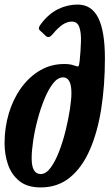

<svg xmlns="http://www.w3.org/2000/svg" viewBox="-20 -810 479 840"><path d="M0 -183Q0 -252 18.8 -314.5Q37.5 -377 72.5 -425.5Q107.5 -474 155.2 -502Q203 -530 261 -530Q277.5 -530 287.8 -528Q298 -526 304.5 -523.5Q319.5 -518 322.8 -520Q326 -522 328.5 -543Q333 -588 334.2 -627.5Q335.5 -667 327 -691.2Q318.5 -715.5 294.5 -715.5Q273 -715.5 252.5 -701.2Q232 -687 211.5 -661.5Q194.5 -640.5 181.5 -652L156 -675.5Q148 -682.5 150.5 -690Q153 -697.5 161 -707.5Q194 -750.5 234.5 -770.2Q275 -790 319.5 -790Q381 -790 410 -731.5Q439 -673 439 -554.5Q439 -437 423 -334.8Q407 -232.5 373.2 -155Q339.5 -77.5 286.2 -33.8Q233 10 158 10Q99.5 10 65 -17.8Q30.5 -45.5 15.2 -89.5Q0 -133.5 0 -183ZM118.5 -117.5Q118.5 -48.5 158 -48.5Q181 -48.5 201.5 -76.2Q222 -104 238.8 -147.8Q255.5 -191.5 267.5 -240.5Q279.5 -289.5 286 -333Q292.5 -376.5 292.5 -402.5Q292.5 -471.5 256 -471.5Q233 -471.5 212.5 -445.5Q192 -419.5 174.8 -377.8Q157.5 -336 144.8 -288Q132 -240 125.2 -194.8Q118.5 -149.5 118.5 -117.5Z"/></svg>

Font: Besley* Condensed Semi
Style: Italic
Weight: 600
Width: 3
Italic angle: -13°
Designer: Owen Earl
Foundry: indestructible type*
Version: Version 3.000; ttfautohint (v1.8.3)